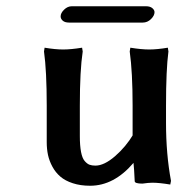

<svg xmlns="http://www.w3.org/2000/svg" viewBox="-20 -590 577 620"><path d="M440.9 -517.1H203.1Q189.5 -517.1 182.6 -523.2Q175.8 -529.3 175.8 -537.1Q175.8 -547.9 187 -558.8Q198.2 -569.8 211.9 -569.8H451.2Q464.8 -569.8 471.9 -563.7Q479 -557.6 479 -550.8Q479 -539.6 467.5 -528.3Q456.1 -517.1 440.9 -517.1ZM415 -4.9Q413.1 -46.9 411.1 -64Q348.1 9.8 271 9.8Q239.7 9.8 215.1 1.7Q190.4 -6.3 174.8 -19.8Q159.2 -33.2 149.2 -51.8Q139.2 -70.3 135 -89.6Q130.9 -108.9 130.9 -130.9V-249Q130.9 -360.8 122.1 -423.8L124 -436Q158.2 -430.2 184.1 -430.2Q209 -430.2 245.1 -436L247.1 -423.8Q237.8 -362.3 237.8 -249V-150.9Q237.8 -119.6 241.7 -99.4Q245.6 -79.1 253.4 -70.1Q261.2 -61 269 -58.1Q276.9 -55.2 288.1 -55.2Q316.4 -55.2 351.6 -85.7Q386.7 -116.2 410.2 -155.8L408.2 -152.8V-249Q408.2 -356.9 398.9 -423.8L400.9 -436Q436.5 -430.2 461.9 -430.2Q487.3 -430.2 522 -436L523.9 -423.8Q516.1 -364.7 516.1 -249V-192.9Q516.1 -92.3 532.2 -5.9L529.8 5.9Q494.1 0 472.2 0Q460 0 439.9 2.9Q415 2.9 415 -4.9Z"/></svg>

Font: Linear Smooth
Style: Bold
Weight: 700
Designer: Philipp H. Poll, Flanker
Foundry: Philipp H. Poll, reworked by Flanker
Version: Version 1.061 | FøM Fix